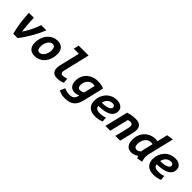

<svg xmlns="http://www.w3.org/2000/svg" viewBox="287 -2248 3907 3907"><g transform="rotate(45 2240.0 -294.5)"><path d="M153 0Q136 -68 120.5 -150Q105 -232 94 -326.5Q83 -421 77 -526H220Q221 -472 225 -406.5Q229 -341 235.5 -275.5Q242 -210 249 -156Q273 -189 299.5 -235.5Q326 -282 351.5 -333.5Q377 -385 398 -435Q419 -485 432 -526H580Q553 -454 516 -379.5Q479 -305 437.5 -234Q396 -163 354.5 -102.5Q313 -42 277 0Z M777 15Q683 15 637 -39.5Q591 -94 591 -183Q591 -236 604 -288Q617 -340 642 -385.5Q667 -431 704.5 -465.5Q742 -500 791.5 -520Q841 -540 902 -540Q984 -540 1034 -490Q1084 -440 1084 -342Q1084 -289 1071.5 -237Q1059 -185 1034.5 -139.5Q1010 -94 973 -59.5Q936 -25 887 -5Q838 15 777 15ZM805 -105Q838 -105 864 -124.5Q890 -144 908.5 -175Q927 -206 936.5 -241.5Q946 -277 946 -308Q946 -360 931 -390.5Q916 -421 869 -421Q836 -421 810 -401.5Q784 -382 766 -351Q748 -320 738.5 -284.5Q729 -249 729 -218Q729 -166 744 -135.5Q759 -105 805 -105Z M1423 12Q1347 12 1309 -27.5Q1271 -67 1271 -137Q1271 -156 1274 -177Q1277 -198 1282 -220L1386 -656H1240L1267 -771H1551L1418 -211Q1416 -200 1413.5 -187Q1411 -174 1411 -164Q1411 -142 1423.5 -125Q1436 -108 1473 -108Q1494 -108 1516 -113Q1538 -118 1555 -123.5Q1572 -129 1579 -131L1588 -22Q1579 -18 1536 -3Q1493 12 1423 12Z M1824 188Q1764 188 1722.5 177Q1681 166 1639 144L1687 36Q1716 49 1753 60Q1790 71 1837 71Q1905 71 1939.5 42Q1974 13 1984 -34L1991 -63Q1966 -51 1940 -43.5Q1914 -36 1891 -36Q1802 -36 1762.5 -86.5Q1723 -137 1723 -220Q1723 -296 1750 -355Q1777 -414 1823.5 -455Q1870 -496 1928.5 -517Q1987 -538 2050 -538Q2081 -538 2113 -535Q2145 -532 2176 -524.5Q2207 -517 2235 -505L2129 -62Q2114 3 2089.5 50Q2065 97 2029 127.5Q1993 158 1942.5 173Q1892 188 1824 188ZM1931 -147Q1942 -147 1956.5 -150Q1971 -153 1987.5 -159Q2004 -165 2018 -174L2077 -419Q2064 -422 2051 -424Q2038 -426 2026 -426Q1988 -426 1957 -410Q1926 -394 1904 -366.5Q1882 -339 1870 -304Q1858 -269 1858 -230Q1858 -196 1872.5 -171.5Q1887 -147 1931 -147Z M2523 13Q2437 13 2384 -15Q2331 -43 2306.5 -92Q2282 -141 2282 -205Q2282 -271 2304 -331Q2326 -391 2368 -438Q2410 -485 2470 -512.5Q2530 -540 2607 -540Q2659 -540 2698.5 -522.5Q2738 -505 2760.5 -473Q2783 -441 2783 -395Q2783 -349 2765 -314.5Q2747 -280 2714 -256Q2681 -232 2635.5 -216.5Q2590 -201 2535 -194Q2480 -187 2418 -187Q2418 -160 2430 -140.5Q2442 -121 2471 -110.5Q2500 -100 2550 -100Q2580 -100 2608 -104.5Q2636 -109 2658.5 -115.5Q2681 -122 2694 -128L2703 -24Q2676 -11 2628 1Q2580 13 2523 13ZM2419 -282Q2490 -282 2535 -291Q2580 -300 2606 -314.5Q2632 -329 2642 -345Q2652 -361 2652 -376Q2652 -394 2643.5 -406Q2635 -418 2619.5 -424Q2604 -430 2581 -430Q2547 -430 2514 -414.5Q2481 -399 2456 -366.5Q2431 -334 2419 -282Z M2807 0 2928 -504Q2963 -515 3019.5 -526.5Q3076 -538 3139 -538Q3233 -538 3274 -498Q3315 -458 3315 -385Q3315 -366 3312 -343.5Q3309 -321 3303 -297L3231 0H3093L3161 -279Q3165 -296 3169.5 -315.5Q3174 -335 3174 -354Q3174 -380 3160 -399.5Q3146 -419 3109 -419Q3093 -419 3076.5 -416.5Q3060 -414 3044 -407L2945 0Z M3549 12Q3500 11 3464.5 -12.5Q3429 -36 3409.5 -81Q3390 -126 3390 -193Q3390 -269 3415.5 -331.5Q3441 -394 3486 -439.5Q3531 -485 3590 -509.5Q3649 -534 3717 -534Q3731 -534 3745.5 -532.5Q3760 -531 3775 -526L3829 -754L3972 -777L3837 -215Q3833 -195 3830.5 -175.5Q3828 -156 3828 -136Q3828 -103 3834 -72.5Q3840 -42 3850 -11L3729 9Q3725 1 3717.5 -16.5Q3710 -34 3708 -40Q3686 -24 3647.5 -6Q3609 12 3549 12ZM3599 -105Q3631 -105 3652 -119Q3673 -133 3689 -152Q3691 -169 3693.5 -183Q3696 -197 3700 -216L3748 -416Q3735 -419 3722 -420Q3709 -421 3697 -421Q3658 -421 3626 -403Q3594 -385 3572 -354.5Q3550 -324 3538 -285Q3526 -246 3526 -204Q3526 -165 3535 -143.5Q3544 -122 3560.5 -113.5Q3577 -105 3599 -105Z M4203 13Q4117 13 4064 -15Q4011 -43 3986.5 -92Q3962 -141 3962 -205Q3962 -271 3984 -331Q4006 -391 4048 -438Q4090 -485 4150 -512.5Q4210 -540 4287 -540Q4339 -540 4378.5 -522.5Q4418 -505 4440.5 -473Q4463 -441 4463 -395Q4463 -349 4445 -314.5Q4427 -280 4394 -256Q4361 -232 4315.5 -216.5Q4270 -201 4215 -194Q4160 -187 4098 -187Q4098 -160 4110 -140.5Q4122 -121 4151 -110.5Q4180 -100 4230 -100Q4260 -100 4288 -104.5Q4316 -109 4338.5 -115.5Q4361 -122 4374 -128L4383 -24Q4356 -11 4308 1Q4260 13 4203 13ZM4099 -282Q4170 -282 4215 -291Q4260 -300 4286 -314.5Q4312 -329 4322 -345Q4332 -361 4332 -376Q4332 -394 4323.5 -406Q4315 -418 4299.5 -424Q4284 -430 4261 -430Q4227 -430 4194 -414.5Q4161 -399 4136 -366.5Q4111 -334 4099 -282Z"/></g></svg>

Font: Ubuntu Sans Mono
Style: Bold Italic
Weight: 700
Italic angle: -13.5°
Monospace: yes
Designer: Dalton Maag Ltd
Foundry: Dalton Maag Ltd
Version: Version 1.006